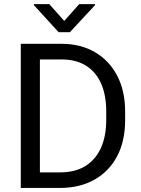

<svg xmlns="http://www.w3.org/2000/svg" viewBox="-20 -927 696 947"><path d="M274.9 0H126.5L127.4 -76.7H274.9Q351.1 -76.7 401.9 -108.6Q452.6 -140.6 478.3 -198.5Q503.9 -256.3 503.9 -334V-377.4Q503.9 -459 478 -516.4Q452.1 -573.7 403.1 -603.8Q354 -633.8 283.7 -633.8H123.5V-710.9H283.7Q377 -710.9 447.5 -670.2Q518.1 -629.4 557.6 -554.4Q597.2 -479.5 597.2 -376.5V-334Q597.2 -231 557.6 -156.2Q518.1 -81.5 445.8 -40.8Q373.5 0 274.9 0ZM176.8 -710.9V0H82.5V-710.9ZM223.1 -906.7 296.9 -823.7 370.6 -906.7H448.7V-901.9L324.7 -768.1H269L147 -901.9V-906.7Z"/></svg>

Font: Vazirmatn
Style: Regular
Weight: 400
Designer: Saber Rastikerdar
Foundry: Saber Rastikerdar
Version: Version 33.003;September 2, 2022;FontCreator 14.0.0.2862 64-